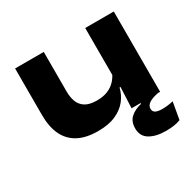

<svg xmlns="http://www.w3.org/2000/svg" viewBox="-147 -641 1011 995"><g transform="rotate(-30 358.0 -144.0)"><path d="M231 -480.5V-241.5Q231 -210.5 240.5 -183.8Q250 -157 274.8 -140.8Q299.5 -124.5 345 -124.5Q383.5 -124.5 410.5 -136Q437.5 -147.5 455.5 -166.8Q473.5 -186 483.5 -209L502.5 -124.5H479Q470 -85.5 444.8 -53.8Q419.5 -22 376.8 -3Q334 16 270.5 16Q199.5 16 152.5 -9.2Q105.5 -34.5 82.5 -83Q59.5 -131.5 59.5 -201V-480.5ZM650 -480.5V0H479L486 -153.5L479 -169.5V-480.5ZM576.5 191Q516.5 191 479.8 169Q443 147 443 100.5V100Q443 59.5 467.2 37Q491.5 14.5 533 4.5V-14.5H637V0Q600 7 581.2 19.8Q562.5 32.5 562.5 51Q562.5 68.5 576.2 75.8Q590 83 616 83Q632 83 648.5 81Q665 79 681.5 75L663.5 177.5Q643.5 185 622.5 188Q601.5 191 576.5 191Z"/></g></svg>

Font: Anek Latin Expanded
Style: Bold
Weight: 700
Width: 7
Designer: Yesha Goshar
Foundry: Ek Type
Version: Version 1.003